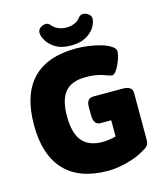

<svg xmlns="http://www.w3.org/2000/svg" viewBox="-129 -982 929 1086"><g transform="rotate(-15 336.0 -439.0)"><path d="M371 8Q203 8 116.5 -83Q30 -174 30 -350Q30 -529 116.5 -618.5Q203 -708 371 -708Q405 -708 442 -703Q479 -698 512.5 -688.5Q546 -679 567 -666Q579 -659 586.5 -650.5Q594 -642 594 -630Q594 -618 588 -597.5Q582 -577 572.5 -556.5Q563 -536 552 -522Q541 -508 530 -508Q520 -508 502 -515.5Q484 -523 455 -530Q426 -537 381 -537Q299 -537 261 -492Q223 -447 223 -350Q223 -252 261.5 -205Q300 -158 381 -158Q418 -158 459 -169V-264H396Q356 -264 356 -324V-370Q356 -420 396 -420H567Q624 -420 624 -380V-106Q624 -82 613.5 -70.5Q603 -59 565 -39Q541 -26 507.5 -15.5Q474 -5 438.5 1.5Q403 8 371 8ZM350 -731Q296 -731 262 -751Q228 -771 211.5 -798.5Q195 -826 195 -847Q195 -864 210 -875Q225 -886 242 -886Q250 -886 256.5 -882.5Q263 -879 272 -868Q286 -852 307 -844Q328 -836 351 -836Q377 -836 398 -845Q419 -854 431 -870Q443 -886 459 -886Q476 -886 491 -875Q506 -864 506 -847Q506 -826 490 -798.5Q474 -771 439.5 -751Q405 -731 350 -731Z"/></g></svg>

Font: Asap Black
Style: Regular
Weight: 900
Designer: Pablo Cosgaya
Foundry: Omnibus-Type
Version: Version 3.001; ttfautohint (v1.8.4.7-5d5b)